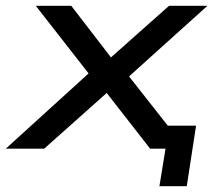

<svg xmlns="http://www.w3.org/2000/svg" viewBox="-39 -511 751 660"><path d="M509 129 530 0H480L492 -79H635L603 129ZM-19 0 289 -280 291 -226 84 -491H206L353 -300H327L542 -491H674L382 -228V-277L600 0H477L318 -204L343 -205L113 0Z"/></svg>

Font: Nunito Sans 10pt Expanded Medium
Style: Italic
Weight: 500
Width: 7
Italic angle: -9°
Designer: Vernon Adams
Foundry: Vernon Adams
Version: Version 3.101;gftools[0.9.27]